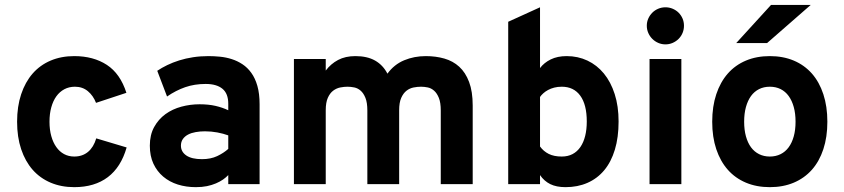

<svg xmlns="http://www.w3.org/2000/svg" viewBox="-20 -752 3448 784"><path d="M283.2 12.2Q230 12.2 186.8 -6.1Q143.6 -24.4 113.3 -58.8Q83 -93.3 66.4 -142.8Q49.8 -192.4 49.8 -254.9Q49.8 -317.4 66.4 -367.2Q83 -417 113.3 -451.7Q143.6 -486.3 186.8 -504.6Q230 -522.9 283.2 -522.9Q361.3 -522.9 416.3 -487.1Q471.2 -451.2 496.1 -373L372.1 -332Q360.8 -361.3 338.9 -379.6Q316.9 -397.9 286.1 -397.9Q262.2 -397.9 242.9 -387.7Q223.6 -377.4 210.2 -358.9Q196.8 -340.3 189.5 -314Q182.1 -287.6 182.1 -254.9Q182.1 -222.2 189.5 -196Q196.8 -169.9 210 -151.4Q223.1 -132.8 241.7 -122.8Q260.3 -112.8 283.2 -112.8Q316.4 -112.8 339.4 -131.8Q362.3 -150.9 373 -187L497.1 -149.9Q474.1 -69.3 420.2 -28.6Q366.2 12.2 283.2 12.2Z M912.1 0V-37.1Q903.3 -27.8 890.9 -19Q878.4 -10.3 861.8 -3.2Q845.2 3.9 825 8.1Q804.7 12.2 779.8 12.2Q740.2 12.2 706.1 1.5Q671.9 -9.3 646.5 -30.8Q621.1 -52.2 606.4 -83.7Q591.8 -115.2 591.8 -157.2Q591.8 -201.2 609.4 -233.2Q627 -265.1 655.5 -285.9Q684.1 -306.6 720.5 -316.4Q756.8 -326.2 794.9 -326.2Q831.5 -326.2 860.1 -319.6Q888.7 -313 912.1 -301.8V-328.1Q912.1 -370.1 888.2 -389.6Q864.3 -409.2 819.8 -409.2Q774.4 -409.2 736.3 -396Q698.2 -382.8 662.1 -357.9L622.1 -462.9Q640.1 -475.1 662.8 -486.1Q685.5 -497.1 711.9 -505.4Q738.3 -513.7 768.3 -518.3Q798.3 -522.9 831.1 -522.9Q854 -522.9 878.4 -520.5Q902.8 -518.1 926 -510.7Q949.2 -503.4 970 -489.7Q990.7 -476.1 1006.3 -454.3Q1022 -432.6 1031 -401.1Q1040 -369.6 1040 -326.2V0ZM804.7 -102.1Q840.3 -102.1 866.7 -114.5Q893.1 -127 912.1 -144V-199.2Q892.1 -206.5 867.4 -211.2Q842.8 -215.8 816.9 -215.8Q796.9 -215.8 779.1 -212.6Q761.2 -209.5 747.8 -202.4Q734.4 -195.3 726.6 -184.1Q718.8 -172.9 718.8 -157.2Q718.8 -132.3 740.7 -117.2Q762.7 -102.1 804.7 -102.1Z M1779.8 0V-300.8Q1779.8 -333 1772 -352.3Q1764.2 -371.6 1752.4 -381.8Q1740.7 -392.1 1726.6 -395Q1712.4 -397.9 1699.2 -397.9Q1684.6 -397.9 1668.7 -394.8Q1652.8 -391.6 1639.9 -381.6Q1627 -371.6 1618.4 -352.5Q1609.9 -333.5 1609.9 -301.8V0H1480V-300.8Q1480 -333 1472.2 -352.3Q1464.4 -371.6 1452.6 -381.8Q1440.9 -392.1 1426.5 -395Q1412.1 -397.9 1398.9 -397.9Q1384.8 -397.9 1369.1 -394.8Q1353.5 -391.6 1340.3 -381.6Q1327.1 -371.6 1318.6 -352.5Q1310.1 -333.5 1310.1 -301.8V0H1180.2V-511.2H1310.1V-463.9Q1330.6 -491.2 1360.4 -507.1Q1390.1 -522.9 1431.2 -522.9Q1479.5 -522.9 1511.7 -504.6Q1543.9 -486.3 1562 -451.2Q1589.4 -488.8 1630.4 -505.9Q1671.4 -522.9 1718.8 -522.9Q1759.3 -522.9 1794.4 -512.9Q1829.6 -502.9 1855.2 -479.5Q1880.9 -456.1 1895.5 -417.2Q1910.2 -378.4 1910.2 -320.8V0Z M2289.1 12.2Q2252 12.2 2226.8 -0.2Q2201.7 -12.7 2185.1 -37.1V0H2055.2V-663.1L2185.1 -722.2V-474.1Q2201.7 -496.1 2229 -509.5Q2256.3 -522.9 2293.9 -522.9Q2339.8 -522.9 2378.7 -504.6Q2417.5 -486.3 2445.8 -451.9Q2474.1 -417.5 2490 -367.9Q2505.9 -318.4 2505.9 -255.9Q2505.9 -190.9 2490.7 -140.9Q2475.6 -90.8 2447.3 -56.9Q2418.9 -22.9 2378.9 -5.4Q2338.9 12.2 2289.1 12.2ZM2273.9 -112.8Q2298.8 -112.8 2317.9 -122.8Q2336.9 -132.8 2349.9 -151.6Q2362.8 -170.4 2369.4 -196.8Q2376 -223.1 2376 -255.9Q2376 -324.7 2349.4 -361.3Q2322.8 -397.9 2273.9 -397.9Q2257.3 -397.9 2243.2 -394.3Q2229 -390.6 2217.8 -384.5Q2206.5 -378.4 2198.2 -370.8Q2189.9 -363.3 2185.1 -356V-153.8Q2199.2 -134.3 2220.7 -123.5Q2242.2 -112.8 2273.9 -112.8Z M2632.3 0V-511.2H2762.2V0ZM2697.3 -570.8Q2681.6 -570.8 2667.7 -576.9Q2653.8 -583 2643.6 -593.3Q2633.3 -603.5 2627.2 -617.4Q2621.1 -631.3 2621.1 -647Q2621.1 -662.6 2627.2 -676.3Q2633.3 -689.9 2643.6 -700.2Q2653.8 -710.4 2667.7 -716.3Q2681.6 -722.2 2697.3 -722.2Q2712.9 -722.2 2726.8 -716.3Q2740.7 -710.4 2751 -700.2Q2761.2 -689.9 2767.1 -676.3Q2772.9 -662.6 2772.9 -647Q2772.9 -631.3 2767.1 -617.4Q2761.2 -603.5 2751 -593.3Q2740.7 -583 2726.8 -576.9Q2712.9 -570.8 2697.3 -570.8Z M3123.5 12.2Q3069.3 12.2 3025.9 -6.1Q2982.4 -24.4 2951.9 -58.8Q2921.4 -93.3 2904.8 -142.8Q2888.2 -192.4 2888.2 -254.9Q2888.2 -317.4 2904.8 -367.2Q2921.4 -417 2951.9 -451.7Q2982.4 -486.3 3025.9 -504.6Q3069.3 -522.9 3123.5 -522.9Q3177.7 -522.9 3221.2 -504.6Q3264.6 -486.3 3295.2 -451.7Q3325.7 -417 3342 -367.2Q3358.4 -317.4 3358.4 -254.9Q3358.4 -192.4 3342 -142.8Q3325.7 -93.3 3295.2 -58.8Q3264.6 -24.4 3221.2 -6.1Q3177.7 12.2 3123.5 12.2ZM3123.5 -112.8Q3147.9 -112.8 3167.5 -122.6Q3187 -132.3 3200.4 -150.6Q3213.9 -168.9 3221.2 -195.3Q3228.5 -221.7 3228.5 -254.9Q3228.5 -288.6 3221.2 -314.9Q3213.9 -341.3 3200.4 -359.9Q3187 -378.4 3167.5 -388.2Q3147.9 -397.9 3123.5 -397.9Q3099.1 -397.9 3079.6 -388.2Q3060.1 -378.4 3046.6 -359.9Q3033.2 -341.3 3025.9 -314.9Q3018.6 -288.6 3018.6 -254.9Q3018.6 -221.7 3025.9 -195.3Q3033.2 -168.9 3046.6 -150.6Q3060.1 -132.3 3079.6 -122.6Q3099.1 -112.8 3123.5 -112.8ZM3112.3 -576.2H2986.3L3128.4 -731.9H3290.5Z"/></svg>

Font: Overpass
Style: Bold
Weight: 700
Designer: Delve Withrington
Foundry: Delve Fonts
Version: Version 1.001